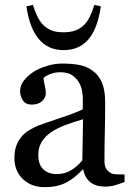

<svg xmlns="http://www.w3.org/2000/svg" viewBox="-20 -756 544 788"><path d="M491.2 -8.8Q468.3 -0.5 450.9 4.6Q433.6 9.8 411.6 9.8Q373.5 9.8 350.8 -8.1Q328.1 -25.9 321.8 -60.1H318.8Q287.1 -24.9 250.7 -6.3Q214.4 12.2 163.1 12.2Q108.9 12.2 74 -21Q39.1 -54.2 39.1 -107.9Q39.1 -135.7 46.9 -157.7Q54.7 -179.7 70.3 -197.3Q82.5 -211.9 102.5 -223.4Q122.6 -234.9 140.1 -241.7Q162.1 -250 229.2 -272.5Q296.4 -294.9 319.8 -307.6V-356Q319.8 -362.3 317.1 -380.4Q314.5 -398.4 305.7 -414.6Q295.9 -432.6 278.1 -446Q260.3 -459.5 227.5 -459.5Q205.1 -459.5 185.8 -451.9Q166.5 -444.3 158.7 -436Q158.7 -426.3 163.3 -407.2Q168 -388.2 168 -372.1Q168 -355 152.6 -340.8Q137.2 -326.7 109.9 -326.7Q85.4 -326.7 74 -344Q62.5 -361.3 62.5 -382.8Q62.5 -405.3 78.4 -425.8Q94.2 -446.3 119.6 -462.4Q141.6 -476.1 172.9 -485.6Q204.1 -495.1 233.9 -495.1Q274.9 -495.1 305.4 -489.5Q335.9 -483.9 360.8 -465.3Q385.7 -447.3 398.7 -416.3Q411.6 -385.3 411.6 -336.4Q411.6 -266.6 410.2 -212.6Q408.7 -158.7 408.7 -94.7Q408.7 -75.7 415.3 -64.5Q421.9 -53.2 435.5 -45.4Q442.9 -41 458.7 -40.5Q474.6 -40 491.2 -40ZM320.8 -266.6Q279.3 -254.4 248 -242.7Q216.8 -231 189.9 -213.4Q165.5 -196.8 151.4 -174.1Q137.2 -151.4 137.2 -120.1Q137.2 -79.6 158.4 -60.5Q179.7 -41.5 212.4 -41.5Q247.1 -41.5 273.4 -58.3Q299.8 -75.2 317.9 -98.1ZM394 -730Q380.4 -637.7 342.5 -594Q304.7 -550.3 241.2 -550.3Q176.8 -550.3 138.7 -596.4Q100.6 -642.6 88.4 -730L115.2 -735.8Q122.1 -712.9 131.8 -691.9Q141.6 -670.9 154.8 -656.2Q169.9 -640.6 189.2 -632.1Q208.5 -623.5 241.2 -623.5Q271 -623.5 291.7 -631.8Q312.5 -640.1 326.7 -655.3Q340.8 -670.4 350.3 -690.9Q359.9 -711.4 367.2 -735.8Z"/></svg>

Font: UniBurma_GGSerif
Style: Book
Weight: 400
Designer: Victor San Kho Lin (for Burmese only and related typography optimization with it)
Foundry: http://www.unimm.org
Version: 2.0